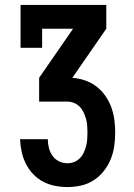

<svg xmlns="http://www.w3.org/2000/svg" viewBox="-20 -540 540 775"><path d="M252 215Q227 215 201.5 210Q176 205 153.5 193Q131 181 113.5 162.5Q96 144 84.5 121Q73 98 67.5 73Q62 48 61 22H173Q173 40 177.5 57.5Q182 75 192 89Q202 103 218 111Q234 119 252 119Q266 119 279 114Q292 109 302 99Q312 89 318 76Q324 63 327.5 50Q331 37 332 23Q333 9 333 -5Q333 -19 332 -33Q331 -47 327 -61Q323 -75 317 -87.5Q311 -100 301 -110Q291 -120 277.5 -125Q264 -130 250 -130H138V-226L275 -424H150V-347H63V-520H409V-424L272 -226Q298 -224 323 -215.5Q348 -207 369 -191Q390 -175 405 -153.5Q420 -132 429 -107.5Q438 -83 441.5 -57Q445 -31 445 -5Q445 23 441 50.5Q437 78 426.5 103.5Q416 129 398.5 151Q381 173 357.5 188Q334 203 307 209Q280 215 252 215Z"/></svg>

Font: Iosevka Curly Slab
Style: Bold
Weight: 700
Monospace: yes
Designer: Belleve Invis
Foundry: Belleve Invis
Version: Version 22.1.2; ttfautohint (v1.8.4)